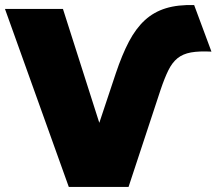

<svg xmlns="http://www.w3.org/2000/svg" viewBox="-30 -735 852 755"><path d="M240.5 0 -10.5 -700H217.5L360.5 -252L425.5 -447Q450 -520 477.2 -571.8Q504.5 -623.5 539.8 -655.8Q575 -688 622.2 -702.5Q669.5 -717 733.5 -715L801.5 -532Q753 -534.5 721 -528.8Q689 -523 668 -506Q647 -489 632 -458.5Q617 -428 601.5 -382L475.5 0Z"/></svg>

Font: Geologica Roman Black
Style: Regular
Weight: 900
Designer: Sindre Bremnes, Frode Helland
Foundry: Monokrom Skriftforlag AS
Version: Version 1.010;gftools[0.9.28]